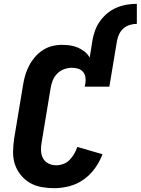

<svg xmlns="http://www.w3.org/2000/svg" viewBox="-20 -978 737 1006"><path d="M464 -764Q468 -790 477.5 -816.5Q487 -843 503.5 -866.5Q520 -890 542.5 -908.5Q565 -927 591 -938Q617 -949 644 -953.5Q671 -958 697 -958V-853Q679 -853 660.5 -847.5Q642 -842 627.5 -829.5Q613 -817 604.5 -799.5Q596 -782 593 -764ZM264 8Q230 8 197 2Q164 -4 136.5 -20Q109 -36 88.5 -61.5Q68 -87 58 -117.5Q48 -148 48.5 -182.5Q49 -217 54 -251L101 -534Q105 -560 112.5 -585Q120 -610 132.5 -634Q145 -658 163 -679Q181 -700 204 -715Q227 -730 252.5 -736.5Q278 -743 304 -743Q326 -743 347.5 -740Q369 -737 388.5 -728.5Q408 -720 424 -707Q440 -694 450 -676L464 -764H593L553 -524H424L427 -540Q430 -557 427.5 -573.5Q425 -590 415 -601.5Q405 -613 389.5 -618Q374 -623 357 -623Q337 -623 316 -615.5Q295 -608 279.5 -592Q264 -576 256 -555.5Q248 -535 245 -515L198 -231Q194 -210 195 -188Q196 -166 205.5 -148.5Q215 -131 233.5 -121.5Q252 -112 274 -112Q293 -112 312 -119Q331 -126 345 -140.5Q359 -155 369 -172.5Q379 -190 385 -208L517 -170Q503 -132 478 -97Q453 -62 418.5 -37.5Q384 -13 343.5 -2.5Q303 8 264 8Z"/></svg>

Font: Iosevka Heavy Extended
Style: Italic
Weight: 900
Width: 7
Italic angle: -9°
Monospace: yes
Designer: Belleve Invis
Foundry: Belleve Invis
Version: Version 32.5.0; ttfautohint (v1.8.4)